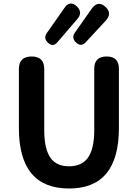

<svg xmlns="http://www.w3.org/2000/svg" viewBox="-20 -1064 787 1098"><path d="M375 14Q88 14 88 -332V-669Q88 -741 161 -741Q233 -741 233 -669V-319Q233 -209 271 -158Q306 -113 375 -113Q444 -113 480 -158Q519 -209 519 -319V-530V-671Q519 -741 590 -741Q660 -741 660 -671V-332Q660 14 375 14ZM253 -821Q228 -846 247 -874L304 -955L348 -1018Q379 -1065 420 -1027Q455 -993 422 -955L308 -822Q282 -792 253 -821ZM413 -823Q388 -848 408 -877L505 -1015Q541 -1064 584 -1024Q623 -987 585 -946L532 -889L470 -822Q443 -793 413 -823Z"/></svg>

Font: GenSenRounded TW B
Style: Regular
Weight: 700
Version: Version 1.501;PS 1;hotconv 16.6.51;makeotf.lib2.5.65220